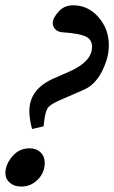

<svg xmlns="http://www.w3.org/2000/svg" viewBox="-38 -685 431 725"><path d="M83 -197.8Q72.8 -237.3 72.8 -265.1Q72.8 -348.1 163.6 -388.2L224.6 -415Q309.6 -452.6 309.6 -508.3Q309.6 -535.6 285.9 -547.1Q262.2 -558.6 199.2 -563Q182.6 -563.5 171.9 -573.5Q161.1 -583.5 161.1 -597.7Q161.1 -616.2 182.6 -640.6Q204.1 -665 238.3 -665Q294.4 -665 333.7 -620.4Q373 -575.7 373 -513.7Q373 -466.8 347.2 -415.8Q321.3 -364.7 278.8 -346.2L183.6 -304.7Q151.9 -290.5 142.8 -277.8Q133.8 -265.1 129.4 -231.9Q128.4 -226.6 127.7 -218.5Q127 -210.4 126.5 -208ZM42 19.5Q16.1 19.5 -0.7 5.1Q-17.6 -9.3 -17.6 -31.7Q-17.6 -63.5 8.3 -94.2Q34.2 -125 73.7 -125Q99.1 -125 115 -109.9Q130.9 -94.7 130.9 -70.3Q130.9 -33.2 104.7 -6.8Q78.6 19.5 42 19.5Z"/></svg>

Font: Elstob SemiBold
Style: Italic
Weight: 600
Italic angle: -20°
Designer: Peter S. Baker
Version: Version 1.015